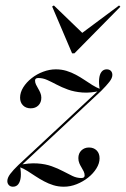

<svg xmlns="http://www.w3.org/2000/svg" viewBox="-20 -684 468 715"><path d="M28.2 11.3Q18.5 11.3 12.9 5.2Q7.3 -0.8 7.3 -9.7Q7.3 -21.8 18.1 -36.3Q29 -50.8 49.2 -70.2L351.6 -351.6L355.6 -346Q316.9 -337.1 286.7 -339.5Q256.5 -341.9 233.1 -350.4Q209.7 -358.9 190.7 -369Q171.8 -379 155.6 -386.3Q139.5 -393.5 122.6 -393.5Q110.5 -393.5 110.5 -383.9Q110.5 -376.6 114.1 -369Q117.7 -361.3 122.2 -354Q126.6 -346.8 130.2 -338.3Q133.9 -329.8 133.9 -320.2Q133.9 -302.4 123 -291.5Q112.1 -280.6 94.4 -280.6Q76.6 -280.6 65.7 -291.5Q54.8 -302.4 54.8 -320.2Q54.8 -339.5 66.5 -358.5Q78.2 -377.4 97.6 -392.7Q116.9 -408.1 140.7 -416.9Q164.5 -425.8 187.9 -425.8Q208.9 -425.8 227.4 -420.2Q246 -414.5 262.5 -405.6Q279 -396.8 294 -386.7Q308.9 -376.6 323.8 -367.3Q338.7 -358.1 353.2 -352.4L351.6 -350Q347.6 -372.6 349.2 -389.9Q350.8 -407.3 358.1 -416.5Q365.3 -425.8 377.4 -425.8Q387.1 -425.8 392.7 -420.2Q398.4 -414.5 398.4 -404.8Q398.4 -393.5 387.5 -379.4Q376.6 -365.3 356.5 -345.2L54 -62.9L50 -69.4Q88.7 -77.4 119 -75.4Q149.2 -73.4 172.6 -64.9Q196 -56.5 214.9 -46.4Q233.9 -36.3 250 -28.6Q266.1 -21 283.1 -21Q295.2 -21 295.2 -30.6Q295.2 -38.7 291.5 -46Q287.9 -53.2 283.5 -60.5Q279 -67.7 275.4 -76.2Q271.8 -84.7 271.8 -95.2Q271.8 -112.9 283.1 -123.8Q294.4 -134.7 311.3 -134.7Q329 -134.7 339.9 -123.8Q350.8 -112.9 350.8 -94.4Q350.8 -75.8 339.1 -56.9Q327.4 -37.9 308.1 -22.6Q288.7 -7.3 265.3 2Q241.9 11.3 217.7 11.3Q196.8 11.3 178.6 5.6Q160.5 0 144 -8.9Q127.4 -17.7 112.1 -27.8Q96.8 -37.9 82.3 -47.2Q67.7 -56.5 52.4 -62.1L54.8 -64.5Q58.9 -41.9 57.3 -25Q55.6 -8.1 48.4 1.6Q41.1 11.3 28.2 11.3ZM423.4 -663.7 428.2 -658.9 257.3 -485.5H248.4L174.2 -659.7L180.6 -663.7L296.8 -551.6L275 -553.2Z"/></svg>

Font: Playfair 144pt SemiCondensed
Style: Italic
Weight: 400
Width: 4
Italic angle: -15.6°
Designer: Claus Eggers Sørensen
Foundry: Claus Eggers Sørensen
Version: Version 2.203